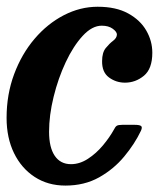

<svg xmlns="http://www.w3.org/2000/svg" viewBox="-23 -552 506 583"><path d="M439.5 -392Q439.5 -343 414 -322Q388.5 -301 356.5 -301Q329.5 -301 308 -316.8Q286.5 -332.5 287 -366.5Q287 -392.5 298.2 -406.2Q309.5 -420 320.5 -428.2Q331.5 -436.5 332 -447Q332 -455.5 319.2 -464.8Q306.5 -474 286 -474Q256.5 -474 228 -443Q199.5 -412 176.5 -363Q153.5 -314 139.8 -258Q126 -202 126 -152Q126 -104.5 143.2 -79Q160.5 -53.5 192.5 -53.5Q219 -53.5 244 -69.8Q269 -86 289.5 -110.5Q310 -135 323.5 -159.5Q327 -167 331.5 -170Q336 -173 348.5 -173H385.5Q400.5 -173 405.2 -169.5Q410 -166 405 -155Q386 -115 354.2 -76.8Q322.5 -38.5 278 -13.5Q233.5 11.5 175.5 11.5Q122.5 11.5 82.2 -14.8Q42 -41 19.5 -87.2Q-3 -133.5 -3 -194Q-3 -265.5 20 -327Q43 -388.5 82 -434.2Q121 -480 170.8 -505.8Q220.5 -531.5 273.5 -531.5Q329.5 -531.5 366.2 -511.2Q403 -491 421.2 -459.2Q439.5 -427.5 439.5 -392Z"/></svg>

Font: Besley* Narrow Semi
Style: Italic
Weight: 600
Width: 4
Italic angle: -13°
Designer: Owen Earl
Foundry: indestructible type*
Version: Version 3.000; ttfautohint (v1.8.3)